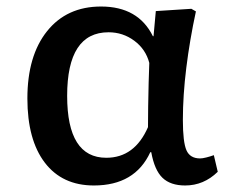

<svg xmlns="http://www.w3.org/2000/svg" viewBox="-20 -555 720 589"><path d="M268 14Q171 14 117.5 -56Q64 -126 64 -253Q64 -384 124.5 -459.5Q185 -535 290 -535Q404 -535 449 -444H451L458 -521L567 -528L581 -520Q562 -432 551.5 -347Q541 -262 541 -187Q541 -119 552 -94Q563 -69 594 -69Q601 -69 613 -72Q625 -75 636 -79L648 -28Q605 14 548 14Q503 14 478.5 -9.5Q454 -33 444 -88H441Q394 14 268 14ZM306 -71Q393 -71 434 -165Q434 -190 434.5 -227Q435 -264 436 -301Q437 -338 438 -362Q427 -404 392 -430Q357 -456 313 -456Q186 -456 186 -261Q186 -71 306 -71Z"/></svg>

Font: Literata 7pt Medium
Style: Regular
Weight: 500
Designer: Latin by Veronika Burian and Jose Scaglione. Greek by Irene Vlachou. Cyrillic by Vera Evstafieva.
Foundry: TypeTogether
Version: Version 3.002